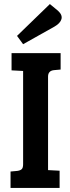

<svg xmlns="http://www.w3.org/2000/svg" viewBox="-20 -927 347 947"><path d="M94 -117V-577L37 -580V-665H279V-584L246 -581Q217 -578 217 -549V-88L274 -85V0H32V-81L65 -84Q80 -86 87 -92.5Q94 -99 94 -117ZM64 -750 226 -907 266 -874Q289 -853 283 -832.5Q277 -812 249 -796L94 -709Z"/></svg>

Font: Bree Serif
Style: Regular
Weight: 400
Designer: Veronika Burian, Jos Scaglione
Foundry: TypeTogether
Version: Version 1.001